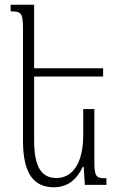

<svg xmlns="http://www.w3.org/2000/svg" viewBox="-20 -780 500 810"><path d="M378 -320H331V-207C331 -109 296 -29 218 -29C153 -29 124 -79 124 -188V-457H415V-492H124V-760H25V-732C69 -732 77 -726 77 -659V-185C77 -46 124 10 207 10C268 10 305 -25 329 -76H333L338 0H429V-28C384 -28 378 -33 378 -106Z"/></svg>

Font: Noto Serif Armenian ExtraCondensed Light
Style: Regular
Weight: 300
Width: 2
Designer: Monotype Design Team
Foundry: Monotype Imaging Inc.
Version: Version 2.008